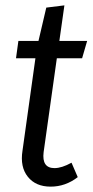

<svg xmlns="http://www.w3.org/2000/svg" viewBox="-20 -677 342 709"><path d="M189.9 -461.9 141.1 -115.2Q133.8 -56.2 181.2 -56.2Q208 -56.2 244.1 -76.2L267.1 -22.9Q221.7 12.2 167 12.2Q111.8 12.2 82.8 -24.2Q53.7 -60.5 63 -120.1L110.8 -461.9H39.1L47.9 -525.9H122.1L150.9 -648.9L217.8 -657.2L199.2 -525.9H301.8L283.2 -461.9Z"/></svg>

Font: Fira Sans Compressed Book
Style: Italic
Weight: 350
Width: 3
Italic angle: -8°
Designer: Carrois Corporate & Edenspiekermann AG
Foundry: Carrois Corporate GbR & Edenspiekermann AG
Version: Version 4.203;PS 004.203;hotconv 1.0.88;makeotf.lib2.5.64775